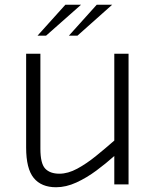

<svg xmlns="http://www.w3.org/2000/svg" viewBox="-20 -776 630 808"><path d="M216 12Q154 12 122 -27Q90 -66 90 -155V-550H150V-150Q150 -88 170.2 -66.5Q190.5 -45 230 -45Q266 -45 305.2 -66.2Q344.5 -87.5 384.2 -119.8Q424 -152 461 -184.5V-550H521V0H461V-119.5Q427 -89 386 -58.5Q345 -28 301.5 -8Q258 12 216 12ZM138 -626 255 -756H321L174 -626ZM270 -626 387 -756H452L306 -626Z"/></svg>

Font: Junction Light
Style: Regular
Weight: 300
Designer: Caroline Hadilaksono
Foundry: Caroline Hadilaksono, Tyler Finck, The League of Moveable Type
Version: Version 2.000; ttfautohint (v1.8.3)